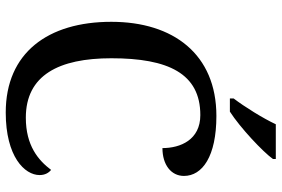

<svg xmlns="http://www.w3.org/2000/svg" viewBox="-176 -795 981 669"><g transform="rotate(90 314.5 -460.5)"><path d="M323 -771H369C425 -807 509 -886 534 -921V-931H413C392 -886 352 -822 323 -784ZM372 10C526 10 590 -56 590 -108C590 -127 582 -140 572 -148C538 -103 487 -60 390 -60C242 -60 183 -175 183 -358C183 -556 236 -668 381 -668C467 -668 496 -599 496 -536C554 -536 593 -566 593 -611C593 -675 525 -724 384 -724C169 -724 56 -574 56 -358C56 -137 164 10 372 10Z"/></g></svg>

Font: Noto Serif Thai Medium
Style: Regular
Weight: 500
Designer: Monotype Design Team
Foundry: Monotype Imaging Inc.
Version: Version 1.901;PS 001.901;hotconv 1.0.88;makeotf.lib2.5.64775